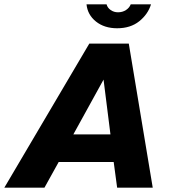

<svg xmlns="http://www.w3.org/2000/svg" viewBox="-85 -870 803 890"><path d="M-65 0 329 -668H512L623 0H458L442 -119H187L121 0ZM255 -247H427L395 -501ZM458 -739Q399 -739 360 -770Q321 -801 316 -850H409Q413 -834 428 -823.5Q443 -813 462 -813Q483 -813 499 -823.5Q515 -834 521 -850H615Q601 -804 560.5 -771.5Q520 -739 458 -739Z"/></svg>

Font: Atkinson Hyperlegible
Style: Bold Italic
Weight: 700
Italic angle: -12°
Designer: Elliott Scott, Megan Eiswerth, Linus Boman, Theodore Petrosky
Foundry: Braille Institute
Version: Version 1.006; ttfautohint (v1.8.3)